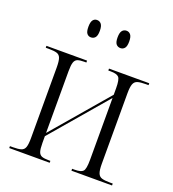

<svg xmlns="http://www.w3.org/2000/svg" viewBox="-135 -844 851 946"><g transform="rotate(20 290.5 -370.5)"><path d="M367 -650Q353 -650 344.5 -660Q336 -670 336 -695Q336 -720 344.5 -730.5Q353 -741 367 -741Q380 -741 388.5 -730.5Q397 -720 397 -695Q397 -670 388.5 -660Q380 -650 367 -650ZM212 -650Q199 -650 191 -660Q183 -670 183 -695Q183 -720 191 -730.5Q199 -741 212 -741Q226 -741 234.5 -730.5Q243 -720 243 -695Q243 -670 234.5 -660Q226 -650 212 -650ZM21 0V-10H37Q64 -10 79 -14.5Q94 -19 99.5 -34.5Q105 -50 105 -83V-453Q105 -486 99.5 -501.5Q94 -517 79.5 -521.5Q65 -526 38 -526H21V-536H234V-526H223Q200 -526 188 -521.5Q176 -517 171 -502.5Q166 -488 166 -456V-132L415 -423V-457Q415 -503 404 -514.5Q393 -526 361 -526H349V-536H560V-526H546Q518 -526 503 -521.5Q488 -517 482 -501.5Q476 -486 476 -453V-83Q476 -50 482 -34.5Q488 -19 503 -14.5Q518 -10 546 -10H560V0H347V-10H361Q393 -10 404 -21.5Q415 -33 415 -81V-406L166 -115V-80Q166 -48 171 -33.5Q176 -19 188.5 -14.5Q201 -10 223 -10H233V0Z"/></g></svg>

Font: Noto Serif Display Condensed Light
Style: Regular
Weight: 300
Width: 3
Designer: Monotype Design Team
Foundry: Monotype Imaging Inc.
Version: Version 2.009